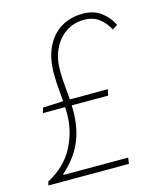

<svg xmlns="http://www.w3.org/2000/svg" viewBox="-101 -724 658 797"><g transform="rotate(-15 228.0 -326.0)"><path d="M8 0 12 -16Q89 -57 124.5 -124.5Q160 -192 160 -268Q160 -306 155 -354Q150 -402 150 -442Q150 -508 172.5 -555Q195 -602 235.5 -627Q276 -652 330 -652Q377 -652 409 -627.5Q441 -603 456 -570L434 -556Q419 -586 393 -606Q367 -626 328 -626Q284 -626 250 -603Q216 -580 197 -540Q178 -500 178 -448Q178 -410 183 -363.5Q188 -317 188 -274Q188 -195 161 -136Q134 -77 80 -30V-26H358L354 0ZM64 -296 70 -318 160 -322H350L344 -296Z"/></g></svg>

Font: Source Sans 3 VF
Style: Italic
Weight: 200
Italic angle: -11°
Designer: Paul D. Hunt
Foundry: Adobe Systems Incorporated
Version: Version 3.042;hotconv 1.0.118;makeotfexe 2.5.65603